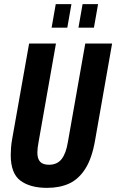

<svg xmlns="http://www.w3.org/2000/svg" viewBox="-20 -898 563 930"><path d="M208 12Q126 12 79 -23Q32 -58 32 -147Q32 -164 33.5 -183.5Q35 -203 39 -225L121 -687H251L167 -211Q164 -195 162.5 -182.5Q161 -170 161 -159Q161 -129 174.5 -114.5Q188 -100 217 -100Q257 -100 278.5 -127.5Q300 -155 309 -211L393 -687H523L441 -221Q426 -132 393.5 -81Q361 -30 315 -9Q269 12 208 12ZM230 -764 250 -878H326L306 -764ZM360 -764 380 -878H455L435 -764Z"/></svg>

Font: Archivo ExtraCondensed
Style: Bold Italic
Weight: 700
Width: 2
Italic angle: -10°
Designer: Hector Gatti
Foundry: Omnibus-Type
Version: Version 2.001